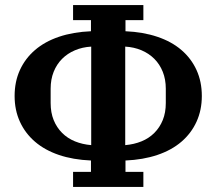

<svg xmlns="http://www.w3.org/2000/svg" viewBox="-20 -730 859 762"><path d="M270 -48H341V-93Q270 -96 214 -115Q158 -134 119 -167.5Q80 -201 59 -247Q38 -293 38 -349Q38 -406 59 -452Q80 -498 119 -531.5Q158 -565 214 -584Q270 -603 341 -606V-650H270V-710H549V-650H478V-606Q548 -603 604.5 -584Q661 -565 700 -531.5Q739 -498 760 -452Q781 -406 781 -349Q781 -293 760 -247Q739 -201 700 -167.5Q661 -134 604.5 -115Q548 -96 478 -93V-48H549V12H270ZM342 -545Q307 -543 277.5 -530.5Q248 -518 226.5 -496.5Q205 -475 193 -445Q181 -415 181 -378V-321Q181 -283 193 -253.5Q205 -224 226.5 -202.5Q248 -181 277.5 -169Q307 -157 342 -154ZM477 -154Q512 -157 541.5 -169Q571 -181 592.5 -202.5Q614 -224 626 -253.5Q638 -283 638 -321V-378Q638 -415 626 -445Q614 -475 592.5 -496.5Q571 -518 541.5 -530.5Q512 -543 477 -545Z"/></svg>

Font: IBM Plex Serif SmBld
Style: Regular
Weight: 600
Designer: Mike Abbink, Paul van der Laan, Pieter van Rosmalen
Foundry: Bold Monday
Version: Version 3.001